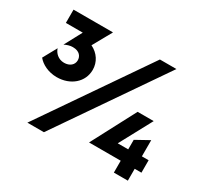

<svg xmlns="http://www.w3.org/2000/svg" viewBox="-131 -808 1053 992"><g transform="rotate(30 396.0 -312.5)"><path d="M144.4 -279.2C225.7 -279.2 287.5 -331.9 287.5 -404.9C287.5 -450.7 261.8 -491 218.1 -511.8L281.2 -625H45.8V-545.8H146.5L91 -442.4C104.9 -449.3 121.5 -455.6 140.3 -455.6C181.2 -455.6 195.8 -431.2 195.8 -409C195.8 -381.9 173.6 -362.5 140.3 -362.5C104.9 -362.5 81.9 -386.8 74.3 -411.1L29.2 -329.2C51.4 -301.4 93.8 -279.2 144.4 -279.2ZM131.2 0H229.9L659.7 -625H561.1ZM647.2 0H730.6V-70.8H770.8V-145.1H730.6V-241.7L651.4 -197.9V-141H588.9L692.4 -333.3H596.5L458.3 -70.8H647.2Z"/></g></svg>

Font: Afacad
Style: Bold
Weight: 700
Designer: Kristian Moeller
Foundry: Dicotype
Version: Version 1.000